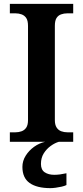

<svg xmlns="http://www.w3.org/2000/svg" viewBox="-20 -734 430 994"><path d="M31 0V-49H60Q77 -49 92 -54.5Q107 -60 116 -73.5Q125 -87 125 -112V-600Q125 -627 116 -640.5Q107 -654 92 -659.5Q77 -665 60 -665H31V-714H359V-665H329Q311 -665 296 -659.5Q281 -654 272.5 -640.5Q264 -627 264 -600V-112Q264 -88 273 -74Q282 -60 297 -54.5Q312 -49 329 -49H359V0ZM241 240Q171 240 133.5 213.5Q96 187 96 130Q96 99 113 72Q130 45 156.5 26Q183 7 214 0H285Q264 6 242.5 21.5Q221 37 206.5 60Q192 83 192 115Q192 145 211.5 158Q231 171 261 171Q275 171 290.5 169Q306 167 324 163V224Q314 229 298.5 232.5Q283 236 267.5 238Q252 240 241 240Z"/></svg>

Font: Noto Rashi Hebrew SemiBold
Style: Regular
Weight: 600
Version: Version 1.006